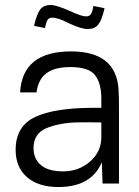

<svg xmlns="http://www.w3.org/2000/svg" viewBox="-20 -739 561 773"><path d="M266 -532Q445 -532 457 -383Q459 -356 459 -309V0H393L390 -86Q348 14 215 14Q135 14 89 -25.5Q43 -65 43 -136Q43 -231 121.5 -268Q200 -305 359 -305H388V-341Q388 -404 362.5 -436.5Q337 -469 263 -469Q201 -469 167.5 -444.5Q134 -420 127 -367H61Q70 -532 266 -532ZM115 -144Q115 -99 145 -74Q175 -49 234 -49Q297 -49 342.5 -88.5Q388 -128 388 -187V-246Q340 -247 299 -246.5Q258 -246 224 -239.5Q190 -233 165.5 -222.5Q141 -212 128 -192Q115 -172 115 -144ZM117 -635Q128 -683 142 -701Q156 -719 184 -719Q206 -719 261 -695Q308 -673 326 -673Q339 -673 345.5 -681.5Q352 -690 356 -715L401 -706Q390 -658 375.5 -640Q361 -622 333 -622Q307 -622 256 -646Q213 -668 191 -668Q178 -668 172 -659.5Q166 -651 161 -626Z"/></svg>

Font: Nacelle Light
Style: Regular
Weight: 300
Designer: Sora Sagano
Foundry: Sora Sagano
Version: Version 1.000;FEAKit 1.0